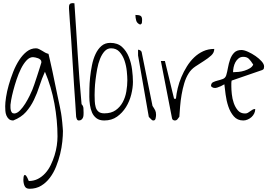

<svg xmlns="http://www.w3.org/2000/svg" viewBox="-20 -757 1704 1208"><path d="M127 374Q127 365.2 128.4 356Q129.9 346.7 134.3 344.2Q138.7 341.8 145 349.6Q151.4 357.4 161.1 381.8Q192.4 381.8 218.3 368.7Q244.1 355.5 264.6 333Q285.2 310.5 299.3 281.2Q313.5 252 323.2 220.7Q333 189.5 337.4 158.7Q341.8 127.9 341.8 101.6Q341.8 0 322.3 -106Q302.7 -211.9 262.7 -305.7Q243.2 -262.7 228.5 -216.8Q213.9 -170.9 193.4 -128.4Q172.9 -85.9 143.1 -52.2Q113.3 -18.6 63.5 1Q45.9 1 35.6 -8.3Q25.4 -17.6 20 -31.2Q14.6 -44.9 13.7 -60.1Q12.7 -75.2 12.7 -88.9Q12.7 -110.4 18.1 -146Q23.4 -181.6 35.2 -222.7Q46.9 -263.7 63 -304.7Q79.1 -345.7 100.6 -378.9Q122.1 -412.1 148.4 -432.6Q174.8 -453.1 206.1 -453.1Q215.8 -453.1 225.6 -448.2Q235.4 -443.4 245.1 -437.5L264.6 -425.8Q274.4 -420.9 285.2 -418Q288.1 -405.3 294.9 -376Q301.8 -346.7 309.6 -310.1Q317.4 -273.4 325.7 -232.4Q334 -191.4 341.8 -154.8Q349.6 -118.2 356 -88.4Q362.3 -58.6 364.3 -44.9Q365.2 -38.1 367.7 -22Q370.1 -5.9 371.6 12.2Q373 30.3 374.5 45.9Q376 61.5 376 67.4Q376 95.7 372.1 133.8Q368.2 171.9 358.4 211.9Q348.6 252 333 291Q317.4 330.1 293.9 361.3Q270.5 392.6 238.8 411.6Q207 430.7 166 430.7Q142.6 430.7 134.8 413.1Q127 395.5 127 374ZM45.9 -97.7V-81.1Q45.9 -72.3 47.9 -64Q49.8 -55.7 54.7 -49.3Q59.6 -43 70.3 -43Q87.9 -43.9 106 -62.5Q124 -81.1 139.2 -105.5Q154.3 -129.9 166.5 -154.8Q178.7 -179.7 183.6 -192.4Q187.5 -201.2 195.8 -225.6Q204.1 -250 212.9 -276.9Q221.7 -303.7 229.5 -328.6Q237.3 -353.5 240.2 -363.3V-368.2Q240.2 -376 233.9 -381.8Q227.5 -387.7 219.2 -390.6Q210.9 -393.6 202.1 -395.5Q193.4 -397.5 187.5 -397.5Q166 -397.5 147 -377Q127.9 -356.4 112.3 -325.2Q96.7 -293.9 84.5 -257.3Q72.3 -220.7 63.5 -187Q54.7 -153.3 50.3 -128.4Q45.9 -103.5 45.9 -97.7Z M459 -22.5Q458 -47.9 454.1 -101.1Q450.2 -154.3 445.8 -221.2Q441.4 -288.1 437 -361.8Q432.6 -435.5 428.2 -502.9Q423.8 -570.3 419.4 -623.5Q415 -676.8 414.1 -702.1V-714.8Q414.1 -737.3 436.5 -737.3Q438.5 -737.3 442.4 -736.8Q446.3 -736.3 448.2 -736.3Q454.1 -651.4 459 -573.2Q463.9 -495.1 468.8 -418Q473.6 -340.8 479.5 -263.2Q485.4 -185.5 493.2 -101.6Q503.9 -90.8 504.9 -76.7Q505.9 -62.5 505.9 -47.9Q505.9 -41 505.4 -32.7Q504.9 -24.4 502 -17.1Q499 -9.8 492.7 -4.4Q486.3 1 476.6 1Q467.8 1 464.4 -5.9Q460.9 -12.7 459 -22.5Z M542 -147.5Q542 -167 542.5 -199.7Q543 -232.4 546.9 -270Q550.8 -307.6 558.6 -346.7Q566.4 -385.7 581.1 -417Q595.7 -448.2 618.2 -467.8Q640.6 -487.3 673.8 -487.3Q719.7 -487.3 747.6 -461.9Q775.4 -436.5 790.5 -398.9Q805.7 -361.3 811 -318.8Q816.4 -276.4 816.4 -242.2Q816.4 -205.1 805.7 -162.1Q794.9 -119.1 772.5 -83Q750 -46.9 716.3 -22.9Q682.6 1 635.7 1Q605.5 1 586.9 -13.2Q568.4 -27.3 559.1 -48.8Q549.8 -70.3 545.9 -96.7Q542 -123 542 -147.5ZM575.2 -159.2Q575.2 -140.6 576.2 -120.6Q577.1 -100.6 582 -83Q586.9 -65.4 599.6 -54.7Q612.3 -43.9 636.7 -43.9Q679.7 -43.9 707.5 -63.5Q735.4 -83 752 -113.8Q768.6 -144.5 774.9 -181.6Q781.2 -218.8 781.2 -252.9Q781.2 -274.4 777.8 -308.6Q774.4 -342.8 763.7 -375Q752.9 -407.2 732.4 -430.2Q711.9 -453.1 678.7 -453.1Q655.3 -453.1 638.2 -434.6Q621.1 -416 609.4 -386.7Q597.7 -357.4 591.3 -322.3Q585 -287.1 581.1 -254.9Q577.1 -222.7 576.2 -196.3Q575.2 -169.9 575.2 -159.2Z M848.6 -444.3Q854.5 -444.3 861.8 -440.4Q869.1 -436.5 871.1 -429.7L939.5 -90.8Q951.2 -73.2 956.5 -62.5Q961.9 -51.8 961.9 -34.2Q961.9 -25.4 959 -12.2Q956.1 1 945.3 1H941.4Q939.5 1 939.5 0Q937.5 -1 933.6 -3.9L918.9 -18.6Q916 -21.5 916 -22.5L848.6 -408.2ZM832 -663.1Q853.5 -663.1 863.8 -657.7Q874 -652.3 874 -631.8Q874 -625 873 -615.2Q872.1 -605.5 861.3 -602.5Q841.8 -610.4 836.9 -627.9Q832 -645.5 832 -663.1Z M1017.6 -373 1075.2 -135.7H1086.9Q1089.8 -167 1098.1 -202.1Q1106.4 -237.3 1121.1 -272Q1135.7 -306.6 1155.8 -338.9Q1175.8 -371.1 1201.2 -395.5Q1226.6 -419.9 1258.3 -434.6Q1290 -449.2 1328.1 -449.2Q1328.1 -425.8 1309.1 -408.2Q1290 -390.6 1263.7 -374Q1237.3 -357.4 1209.5 -338.9Q1181.6 -320.3 1166 -293.9Q1149.4 -267.6 1139.2 -232.9Q1128.9 -198.2 1122.6 -161.6Q1116.2 -125 1113.3 -88.4Q1110.4 -51.8 1108.4 -22.5Q1102.5 -13.7 1096.2 -6.3Q1089.8 1 1080.1 1Q1076.2 1 1070.3 -1.5Q1064.5 -3.9 1062.5 -11.7L992.2 -373Z M1391.6 -226.6Q1369.1 -212.9 1345.7 -205.6Q1322.3 -198.2 1307.6 -214.8Q1307.6 -233.4 1320.3 -239.7Q1333 -246.1 1349.1 -250Q1365.2 -253.9 1381.3 -259.8Q1397.5 -265.6 1403.3 -283.2Q1409.2 -302.7 1414.1 -330.1Q1418.9 -357.4 1427.7 -382.8Q1436.5 -408.2 1453.1 -425.3Q1469.7 -442.4 1499 -442.4Q1515.6 -442.4 1540.5 -431.2Q1565.4 -419.9 1587.9 -404.3Q1610.4 -388.7 1626 -371.1Q1641.6 -353.5 1641.6 -338.9Q1641.6 -332 1640.1 -326.2Q1638.7 -320.3 1629.9 -316.4L1437.5 -250L1436.5 -245.1Q1436.5 -241.2 1435.5 -234.4V-222.7Q1435.5 -215.8 1435.5 -212.9Q1435.5 -193.4 1438.5 -164.6Q1441.4 -135.7 1450.7 -108.9Q1460 -82 1476.6 -62.5Q1493.2 -43 1521.5 -43Q1532.2 -43 1539.6 -47.4Q1546.9 -51.8 1554.2 -57.1Q1561.5 -62.5 1568.8 -66.9Q1576.2 -71.3 1585.9 -71.3Q1585.9 -56.6 1579.6 -43.5Q1573.2 -30.3 1562.5 -20.5Q1551.8 -10.7 1538.1 -4.9Q1524.4 1 1510.7 1Q1473.6 1 1451.2 -24.9Q1428.7 -50.8 1416.5 -87.4Q1404.3 -124 1399.4 -162.6Q1394.5 -201.2 1391.6 -226.6ZM1510.7 -399.4Q1493.2 -399.4 1481 -389.6Q1468.8 -379.9 1460.9 -365.2Q1453.1 -350.6 1449.7 -333.5Q1446.3 -316.4 1446.3 -302.7Q1461.9 -302.7 1481 -304.7Q1500 -306.6 1518.6 -312.5Q1537.1 -318.4 1552.2 -327.6Q1567.4 -336.9 1573.2 -350.6Q1558.6 -374 1545.9 -386.7Q1533.2 -399.4 1510.7 -399.4Z"/></svg>

Font: Waiting for the Sunrise
Style: Regular
Weight: 300
Version: Version 1.001 2001